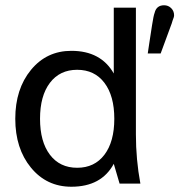

<svg xmlns="http://www.w3.org/2000/svg" viewBox="-20 -697 681 729"><path d="M376.5 -382.5Q339 -432 273 -432Q207 -432 169.5 -382.5Q132 -333 132 -246Q132 -159 169.5 -109.5Q207 -60 273 -60Q339 -60 376.5 -109.5Q414 -159 414 -246Q414 -333 376.5 -382.5ZM412 -75Q365 12 251 12Q157 12 97.5 -60.5Q38 -133 38 -246Q38 -359 97.5 -431.5Q157 -504 251 -504Q363 -504 412 -418V-668H496V-187Q496 -91 513 0H434ZM603 -677Q619 -677 630 -666Q641 -655 641 -639Q641 -635 639.5 -630.5Q638 -626 635.5 -619.5Q633 -613 632 -608L590 -494H541Q541 -495 546.5 -531Q552 -567 557.5 -602.5Q563 -638 567 -648Q574 -677 603 -677Z"/></svg>

Font: Atkinson Hyperlegible Pro
Style: Regular
Weight: 400
Designer: Elliott Scott, Megan Eiswerth, Linus Boman, Theodore Petrosky, Jacob Perez
Foundry: Braille Institute
Version: Version 1.5.1